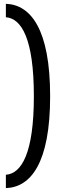

<svg xmlns="http://www.w3.org/2000/svg" viewBox="-20 -736 327 991"><path d="M10.3 234.9C138.7 230.5 238.8 106 238.8 -239.3C238.8 -585 138.7 -711.9 10.3 -716.3V-647C90.8 -641.1 154.8 -536.1 154.8 -239.3C154.8 55.7 90.8 160.2 10.3 166Z"/></svg>

Font: Now SemiBold
Style: Regular
Weight: 600
Designer: Alfredo Marco Pradil
Foundry: Alfredo Marco Pradil
Version: Version 1.200;hotconv 1.0.109;makeotfexe 2.5.65596